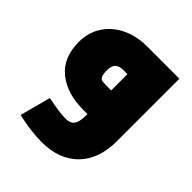

<svg xmlns="http://www.w3.org/2000/svg" viewBox="-216 -644 1077 1077"><g transform="rotate(45 322.5 -106.0)"><path d="M585 -505V-9Q585 133 506.5 213Q428 293 289 293Q209 293 99 269L148 85Q239 105 289 105Q315 105 330.5 96.5Q346 88 353.5 65.5Q361 43 361 0H328Q198 0 119 -64Q40 -128 40 -252Q40 -327 77.5 -384.5Q115 -442 180.5 -473.5Q246 -505 328 -505ZM361 -188V-317H328Q295 -317 279.5 -301.5Q264 -286 264 -252Q264 -220 270.5 -206.5Q277 -193 288.5 -190.5Q300 -188 328 -188Z"/></g></svg>

Font: Cairo Black
Style: Regular
Weight: 900
Designer: Mohamed Gaber, Accademia di Belle Arti di Urbino and others
Foundry: Kief Type Foundry, Accademia di Belle Arti di Urbino and others
Version: Version 3.011